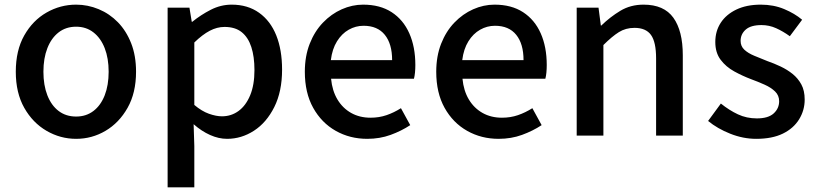

<svg xmlns="http://www.w3.org/2000/svg" viewBox="-20 -584 3521 827"><path d="M308 14Q240 14 180.5 -20.5Q121 -55 84.5 -119.5Q48 -184 48 -275Q48 -367 84.5 -431.5Q121 -496 180.5 -530Q240 -564 308 -564Q358 -564 405 -544.5Q452 -525 488 -488Q524 -451 545 -397.5Q566 -344 566 -275Q566 -184 529.5 -119.5Q493 -55 434.5 -20.5Q376 14 308 14ZM308 -82Q351 -82 382.5 -106Q414 -130 431 -173.5Q448 -217 448 -275Q448 -333 431 -376.5Q414 -420 382.5 -444.5Q351 -469 308 -469Q264 -469 232.5 -444.5Q201 -420 184 -376.5Q167 -333 167 -275Q167 -217 184 -173.5Q201 -130 232.5 -106Q264 -82 308 -82Z M702 223V-551H796L806 -490H808Q845 -520 888 -542Q931 -564 978 -564Q1047 -564 1096 -529Q1145 -494 1170 -431.5Q1195 -369 1195 -284Q1195 -190 1161.5 -123Q1128 -56 1074 -21Q1020 14 958 14Q922 14 885 -2.5Q848 -19 814 -49L817 45V223ZM936 -83Q976 -83 1007.5 -106Q1039 -129 1057.5 -173.5Q1076 -218 1076 -282Q1076 -340 1062.5 -381.5Q1049 -423 1021 -445.5Q993 -468 947 -468Q915 -468 883.5 -451.5Q852 -435 817 -401V-132Q849 -105 880 -94Q911 -83 936 -83Z M1562 14Q1487 14 1426 -20.5Q1365 -55 1329 -119.5Q1293 -184 1293 -275Q1293 -342 1314 -395.5Q1335 -449 1371 -486.5Q1407 -524 1452 -544Q1497 -564 1544 -564Q1617 -564 1667 -531.5Q1717 -499 1743 -440.5Q1769 -382 1769 -304Q1769 -287 1767.5 -271.5Q1766 -256 1763 -245H1406Q1411 -193 1433.5 -155.5Q1456 -118 1492.5 -97.5Q1529 -77 1576 -77Q1613 -77 1645 -88Q1677 -99 1707 -118L1747 -45Q1709 -20 1662.5 -3Q1616 14 1562 14ZM1405 -325H1669Q1669 -395 1637.5 -434Q1606 -473 1546 -473Q1512 -473 1482 -456Q1452 -439 1431.5 -406Q1411 -373 1405 -325Z M2128 14Q2053 14 1992 -20.5Q1931 -55 1895 -119.5Q1859 -184 1859 -275Q1859 -342 1880 -395.5Q1901 -449 1937 -486.5Q1973 -524 2018 -544Q2063 -564 2110 -564Q2183 -564 2233 -531.5Q2283 -499 2309 -440.5Q2335 -382 2335 -304Q2335 -287 2333.5 -271.5Q2332 -256 2329 -245H1972Q1977 -193 1999.5 -155.5Q2022 -118 2058.5 -97.5Q2095 -77 2142 -77Q2179 -77 2211 -88Q2243 -99 2273 -118L2313 -45Q2275 -20 2228.5 -3Q2182 14 2128 14ZM1971 -325H2235Q2235 -395 2203.5 -434Q2172 -473 2112 -473Q2078 -473 2048 -456Q2018 -439 1997.5 -406Q1977 -373 1971 -325Z M2464 0V-551H2558L2568 -474H2570Q2608 -511 2652 -537.5Q2696 -564 2752 -564Q2840 -564 2880.5 -507.5Q2921 -451 2921 -346V0H2806V-332Q2806 -403 2784 -433.5Q2762 -464 2713 -464Q2675 -464 2645.5 -445.5Q2616 -427 2579 -390V0Z M3237 14Q3181 14 3125.5 -8Q3070 -30 3030 -63L3085 -138Q3121 -109 3158.5 -91.5Q3196 -74 3240 -74Q3289 -74 3312.5 -95.5Q3336 -117 3336 -148Q3336 -173 3318.5 -190Q3301 -207 3273 -219.5Q3245 -232 3215 -243Q3178 -257 3142.5 -276.5Q3107 -296 3084 -326.5Q3061 -357 3061 -403Q3061 -450 3084.5 -486Q3108 -522 3152 -543Q3196 -564 3257 -564Q3312 -564 3357.5 -545Q3403 -526 3435 -499L3382 -428Q3353 -449 3323 -462.5Q3293 -476 3260 -476Q3214 -476 3192 -456.5Q3170 -437 3170 -408Q3170 -385 3186 -370Q3202 -355 3228.5 -344Q3255 -333 3285 -321Q3314 -311 3342.5 -297.5Q3371 -284 3394 -265.5Q3417 -247 3431.5 -220.5Q3446 -194 3446 -155Q3446 -109 3422 -70Q3398 -31 3352 -8.5Q3306 14 3237 14Z"/></svg>

Font: Noto Sans KR Thin Medium
Style: Regular
Weight: 500
Version: Version 2.004-H2;hotconv 1.0.118;makeotfexe 2.5.65603